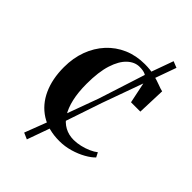

<svg xmlns="http://www.w3.org/2000/svg" viewBox="-224 -700 887 887"><g transform="rotate(45 220.0 -256.5)"><path d="M247 11Q174 11 123.5 -21.2Q73 -53.5 46.8 -111.2Q20.5 -169 20.5 -245.5Q20.5 -305.5 39 -355.5Q57.5 -405.5 91.5 -442.5Q125.5 -479.5 172.2 -499.8Q219 -520 275.5 -520Q311.5 -520 339.2 -513Q367 -506 387.5 -498Q408 -490 420.5 -487.5L415.5 -350H354.5L333.5 -451Q332 -461 325.2 -471Q318.5 -481 304.8 -487.5Q291 -494 267 -494Q235.5 -494 208.5 -469Q181.5 -444 165.2 -393.5Q149 -343 149 -265.5Q149 -209.5 158.8 -167.2Q168.5 -125 186.8 -96.5Q205 -68 231.2 -53.8Q257.5 -39.5 290 -39.5Q311 -39.5 333.5 -44.8Q356 -50 376.2 -59Q396.5 -68 409.5 -78.5L421 -56Q406 -40 378.5 -24.5Q351 -9 316.8 1Q282.5 11 247 11ZM135.5 111.5 104.5 98 162 -52 237 -257 318 -508.5 359.5 -623.5 390.5 -611 350.5 -499.5 261.5 -252.5 191.5 -45Z"/></g></svg>

Font: Merriweather 144pt SemiBold
Style: Regular
Weight: 600
Version: Version 2.100